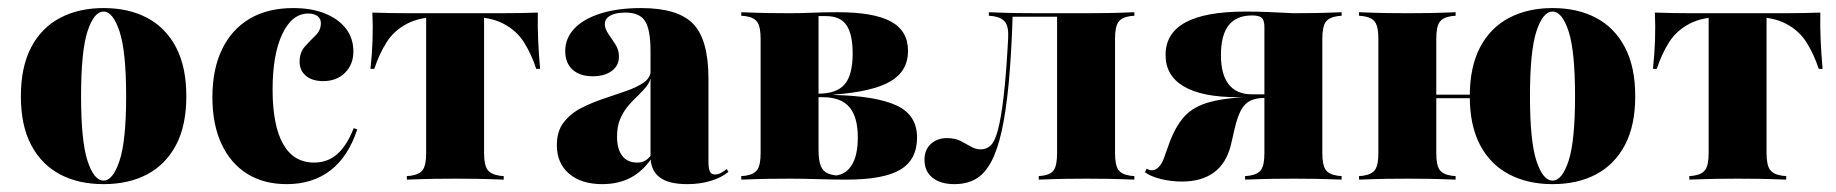

<svg xmlns="http://www.w3.org/2000/svg" viewBox="-20 -450 4599 481"><path d="M239.5 11.3Q176.6 11.3 130.2 -13.3Q83.9 -37.9 58.1 -86.7Q32.3 -135.5 32.3 -208.9Q32.3 -282.3 58.1 -331.5Q83.9 -380.6 130.6 -405.2Q177.4 -429.8 239.5 -429.8Q302.4 -429.8 348.8 -405.2Q395.2 -380.6 421 -331.5Q446.8 -282.3 446.8 -208.9Q446.8 -135.5 421 -86.7Q395.2 -37.9 348.8 -13.3Q302.4 11.3 239.5 11.3ZM239.5 2.4Q262.9 2.4 279.4 -47.2Q296 -96.8 296 -208.9Q296 -321.8 279.4 -371.4Q262.9 -421 239.5 -421Q215.3 -421 199.2 -371.4Q183.1 -321.8 183.1 -208.9Q183.1 -96.8 199.2 -47.2Q215.3 2.4 239.5 2.4Z M698.4 11.3Q640.3 11.3 598.8 -14.9Q557.3 -41.1 534.7 -89.9Q512.1 -138.7 512.1 -206.5Q512.1 -276.6 536.3 -326.6Q560.5 -376.6 605.6 -403.2Q650.8 -429.8 714.5 -429.8Q760.5 -429.8 794.4 -416.1Q828.2 -402.4 846.8 -378.2Q865.3 -354 865.3 -321Q865.3 -288.7 844.4 -267.7Q823.4 -246.8 789.5 -246.8Q762.1 -246.8 746.4 -260.1Q730.6 -273.4 730.6 -295.2Q730.6 -318.5 743.5 -333.1Q756.5 -347.6 770.2 -360.9Q783.9 -374.2 783.9 -391.9Q783.9 -403.2 775.4 -409.7Q766.9 -416.1 752.4 -416.1Q711.3 -416.1 687.1 -364.5Q662.9 -312.9 662.9 -225.8Q662.9 -136.3 689.1 -89.5Q715.3 -42.7 766.9 -42.7Q800.8 -42.7 825 -64.1Q849.2 -85.5 866.1 -129L875 -125.8Q852.4 -57.3 807.7 -23Q762.9 11.3 698.4 11.3Z M1120.2 -2.4Q1095.2 -2.4 1068.1 -2Q1041.1 -1.6 999.2 0V-8.9L1008.9 -9.7Q1031.5 -12.9 1039.5 -25Q1047.6 -37.1 1047.6 -66.1V-209.7H1192.7V-66.1Q1192.7 -37.1 1201.2 -25Q1209.7 -12.9 1232.3 -9.7L1241.9 -8.9V0Q1200 -1.6 1173.4 -2Q1146.8 -2.4 1120.2 -2.4ZM1087.9 -408.1Q1033.1 -408.1 1000 -390.7Q966.9 -373.4 948.4 -344Q929.8 -314.5 917.7 -277.4H908.1Q912.1 -313.7 913.3 -349.6Q914.5 -385.5 912.9 -418.5Q935.5 -417.7 958.9 -417.3Q982.3 -416.9 1004.8 -416.9H1087.9H1153.2H1236.3Q1258.9 -416.9 1282.3 -417.3Q1305.6 -417.7 1327.4 -418.5Q1326.6 -385.5 1328.2 -349.6Q1329.8 -313.7 1333.1 -277.4H1323.4Q1311.3 -314.5 1292.7 -344Q1274.2 -373.4 1241.1 -390.7Q1208.1 -408.1 1153.2 -408.1ZM1047.6 -209.7V-411.3H1192.7V-209.7Z M1609.7 -209.7V-321.8Q1609.7 -375.8 1596 -397.2Q1582.3 -418.5 1546.8 -418.5Q1522.6 -418.5 1508.9 -410.9Q1495.2 -403.2 1495.2 -389.5Q1495.2 -378.2 1504 -365.3Q1512.9 -352.4 1521.8 -338.7Q1530.6 -325 1530.6 -308.1Q1530.6 -285.5 1512.5 -272.2Q1494.4 -258.9 1465.3 -258.9Q1432.3 -258.9 1414.1 -275.8Q1396 -292.7 1396 -321.8Q1396 -354.8 1419.4 -379Q1442.7 -403.2 1485.5 -416.5Q1528.2 -429.8 1586.3 -429.8Q1678.2 -429.8 1716.5 -390.3Q1754.8 -350.8 1754.8 -253.2V-209.7ZM1488.7 11.3Q1436.3 11.3 1405.6 -14.9Q1375 -41.1 1375 -86.3Q1375 -121 1391.9 -143.1Q1408.9 -165.3 1435.5 -179Q1462.1 -192.7 1492.3 -202.8Q1522.6 -212.9 1549.2 -222.2Q1575.8 -231.5 1593.1 -243.5Q1610.5 -255.6 1610.5 -275.8L1611.3 -260.5Q1608.9 -245.2 1599.6 -233.5Q1590.3 -221.8 1578.2 -210.5Q1566.1 -199.2 1554 -185.1Q1541.9 -171 1533.9 -152.4Q1525.8 -133.9 1525.8 -108.1Q1525.8 -76.6 1538.7 -59.7Q1551.6 -42.7 1576.6 -42.7Q1587.9 -42.7 1596.4 -47.6Q1604.8 -52.4 1612.1 -62.9V-53.2Q1591.1 -21.8 1560.5 -5.2Q1529.8 11.3 1488.7 11.3ZM1754.8 -45.2Q1754.8 -27.4 1758.5 -20.2Q1762.1 -12.9 1771 -12.9Q1778.2 -12.9 1785.5 -16.5Q1792.7 -20.2 1800.8 -26.6L1804.8 -19.4Q1787.1 -4.8 1760.5 3.2Q1733.9 11.3 1701.6 11.3Q1654.8 11.3 1632.3 -6Q1609.7 -23.4 1609.7 -58.1V-209.7H1754.8Z M1958.1 -2.4Q1933.1 -2.4 1906 -2Q1879 -1.6 1837.1 0V-8.9L1846.8 -9.7Q1869.4 -12.9 1877.4 -25Q1885.5 -37.1 1885.5 -66.1V-353.2Q1885.5 -382.3 1877.4 -394.4Q1869.4 -406.5 1846.8 -409.7L1837.1 -410.5V-419.4Q1879 -417.7 1906 -417.3Q1933.1 -416.9 1958.1 -416.9Q1987.1 -416.9 2013.7 -418.1Q2040.3 -419.4 2078.2 -419.4Q2169.4 -419.4 2212.1 -396Q2254.8 -372.6 2254.8 -322.6Q2254.8 -271.8 2210.5 -246Q2166.1 -220.2 2068.5 -212.9V-212.1Q2174.2 -209.7 2225.8 -185.9Q2277.4 -162.1 2277.4 -105.6Q2277.4 -50 2235.5 -25Q2193.5 0 2100.8 0Q2071 0 2029.8 -1.2Q1988.7 -2.4 1958.1 -2.4ZM2030.6 -74.2Q2030.6 -49.2 2035.9 -35.1Q2041.1 -21 2054.4 -15.3Q2067.7 -9.7 2090.3 -9.7H2065.3Q2096 -9.7 2112.5 -34.3Q2129 -58.9 2129 -105.6Q2129 -157.3 2107.7 -181.9Q2086.3 -206.5 2041.1 -206.5H2005.6V-215.3H2029.8Q2075.8 -215.3 2096 -238.7Q2116.1 -262.1 2116.1 -316.1Q2116.1 -363.7 2100.8 -386.7Q2085.5 -409.7 2049.2 -409.7H2028.2L2030.6 -411.3Z M2700.8 -2.4Q2676.6 -2.4 2650 -2Q2623.4 -1.6 2582.3 0V-8.9L2590.3 -9.7Q2612.1 -12.1 2620.2 -24.2Q2628.2 -36.3 2628.2 -66.1V-209.7H2773.4V-66.1Q2773.4 -37.1 2781.5 -25Q2789.5 -12.9 2812.1 -9.7L2821.8 -8.9V0Q2779.8 -1.6 2753.2 -2Q2726.6 -2.4 2700.8 -2.4ZM2371 11.3Q2336.3 11.3 2316.1 -4.8Q2296 -21 2296 -50Q2296 -74.2 2311.7 -89.1Q2327.4 -104 2352.4 -104Q2372.6 -104 2386.7 -96.8Q2400.8 -89.5 2412.5 -82.7Q2424.2 -75.8 2437.1 -75.8Q2451.6 -75.8 2462.1 -85.9Q2472.6 -96 2480.2 -125Q2487.9 -154 2494.4 -208.9Q2500.8 -263.7 2505.6 -353.2Q2507.3 -382.3 2498.4 -394.4Q2489.5 -406.5 2466.9 -409.7L2457.3 -410.5V-419.4Q2499.2 -417.7 2526.2 -417.3Q2553.2 -416.9 2578.2 -416.9H2587.9H2700.8Q2726.6 -416.9 2753.2 -417.3Q2779.8 -417.7 2821.8 -419.4V-410.5L2812.1 -409.7Q2789.5 -406.5 2781.5 -394.4Q2773.4 -382.3 2773.4 -353.2V-209.7H2628.2V-409.7L2630.6 -408.1H2514.5L2516.9 -409.7Q2513.7 -312.1 2506.9 -240.3Q2500 -168.5 2489.1 -120.2Q2478.2 -71.8 2462.1 -42.7Q2446 -13.7 2423.8 -1.2Q2401.6 11.3 2371 11.3Z M3220.2 -2.4Q3195.2 -2.4 3168.1 -2Q3141.1 -1.6 3099.2 0V-8.9L3108.9 -9.7Q3131.5 -12.9 3139.5 -25Q3147.6 -37.1 3147.6 -66.1V-381.5Q3147.6 -399.2 3141.1 -405.2Q3134.7 -411.3 3116.9 -411.3Q3077.4 -411.3 3058.1 -386.7Q3038.7 -362.1 3038.7 -312.1Q3038.7 -262.9 3058.5 -238.3Q3078.2 -213.7 3116.1 -213.7H3183.1V-206.5H3081.5Q2991.1 -206.5 2945.6 -233.5Q2900 -260.5 2900 -312.1Q2900 -366.9 2950 -394Q3000 -421 3100 -421Q3130.6 -421 3158.9 -419.8Q3187.1 -418.5 3220.2 -416.9Q3246 -416.9 3272.6 -417.3Q3299.2 -417.7 3341.1 -419.4V-410.5L3331.5 -409.7Q3308.9 -406.5 3300.8 -394.4Q3292.7 -382.3 3292.7 -353.2V-66.1Q3292.7 -37.1 3300.8 -25Q3308.9 -12.9 3331.5 -9.7L3341.1 -8.9V0Q3299.2 -1.6 3272.6 -2Q3246 -2.4 3220.2 -2.4ZM2941.1 4.8Q2913.7 4.8 2887.9 -1.6Q2862.1 -8.1 2848.4 -18.5L2852.4 -27.4Q2859.7 -23.4 2866.1 -23.4Q2874.2 -23.4 2882.3 -31Q2890.3 -38.7 2896 -54L2911.3 -96.8Q2925 -131.5 2942.7 -153.2Q2960.5 -175 2989.5 -187.1Q3018.5 -199.2 3064.9 -204Q3111.3 -208.9 3181.5 -208.9H3197.6V-204.8H3150.8Q3127.4 -204.8 3112.9 -198Q3098.4 -191.1 3089.1 -174.2Q3079.8 -157.3 3072.6 -125.8L3063.7 -87.1Q3052.4 -41.1 3021.4 -18.1Q2990.3 4.8 2941.1 4.8Z M3433.1 -209.7V-353.2Q3433.1 -382.3 3425 -394.4Q3416.9 -406.5 3394.4 -409.7L3384.7 -410.5V-419.4Q3426.6 -417.7 3453.6 -417.3Q3480.6 -416.9 3505.6 -416.9Q3531.5 -416.9 3558.1 -417.3Q3584.7 -417.7 3626.6 -419.4V-410.5L3616.9 -409.7Q3594.4 -406.5 3586.3 -394.4Q3578.2 -382.3 3578.2 -353.2V-209.7ZM3505.6 -2.4Q3480.6 -2.4 3453.6 -2Q3426.6 -1.6 3384.7 0V-8.9L3394.4 -9.7Q3416.9 -12.9 3425 -25Q3433.1 -37.1 3433.1 -66.1V-209.7H3578.2V-66.1Q3578.2 -37.1 3586.3 -25Q3594.4 -12.9 3616.9 -9.7L3626.6 -8.9V0Q3584.7 -1.6 3558.1 -2Q3531.5 -2.4 3505.6 -2.4ZM3869.4 11.3Q3807.3 11.3 3760.5 -13.3Q3713.7 -37.9 3687.9 -86.7Q3662.1 -135.5 3662.1 -208.9Q3662.1 -282.3 3687.9 -331.5Q3713.7 -380.6 3760.5 -405.2Q3807.3 -429.8 3869.4 -429.8Q3932.3 -429.8 3978.6 -405.2Q4025 -380.6 4050.8 -331.5Q4076.6 -282.3 4076.6 -208.9Q4076.6 -135.5 4050.8 -86.7Q4025 -37.9 3978.6 -13.3Q3932.3 11.3 3869.4 11.3ZM3525 -204V-212.9H3722.6V-204ZM3869.4 2.4Q3893.5 2.4 3909.7 -47.2Q3925.8 -96.8 3925.8 -208.9Q3925.8 -321.8 3909.7 -371.4Q3893.5 -421 3869.4 -421Q3845.2 -421 3829 -371.4Q3812.9 -321.8 3812.9 -208.9Q3812.9 -96.8 3829 -47.2Q3845.2 2.4 3869.4 2.4Z M4333.1 -2.4Q4308.1 -2.4 4281 -2Q4254 -1.6 4212.1 0V-8.9L4221.8 -9.7Q4244.4 -12.9 4252.4 -25Q4260.5 -37.1 4260.5 -66.1V-209.7H4405.6V-66.1Q4405.6 -37.1 4414.1 -25Q4422.6 -12.9 4445.2 -9.7L4454.8 -8.9V0Q4412.9 -1.6 4386.3 -2Q4359.7 -2.4 4333.1 -2.4ZM4300.8 -408.1Q4246 -408.1 4212.9 -390.7Q4179.8 -373.4 4161.3 -344Q4142.7 -314.5 4130.6 -277.4H4121Q4125 -313.7 4126.2 -349.6Q4127.4 -385.5 4125.8 -418.5Q4148.4 -417.7 4171.8 -417.3Q4195.2 -416.9 4217.7 -416.9H4300.8H4366.1H4449.2Q4471.8 -416.9 4495.2 -417.3Q4518.5 -417.7 4540.3 -418.5Q4539.5 -385.5 4541.1 -349.6Q4542.7 -313.7 4546 -277.4H4536.3Q4524.2 -314.5 4505.6 -344Q4487.1 -373.4 4454 -390.7Q4421 -408.1 4366.1 -408.1ZM4260.5 -209.7V-411.3H4405.6V-209.7Z"/></svg>

Font: Playfair 144pt SemiCondensed Black
Style: Regular
Weight: 900
Width: 4
Designer: Claus Eggers Sørensen
Foundry: Claus Eggers Sørensen
Version: Version 2.203